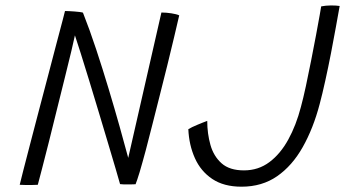

<svg xmlns="http://www.w3.org/2000/svg" viewBox="-20 -677 1270 706"><path d="M119 2.5Q110.5 3 97.8 3.2Q85 3.5 72.8 3.2Q60.5 3 52.5 2.5Q55 -8.5 65.2 -48.5Q75.5 -88.5 90.5 -146.2Q105.5 -204 122.8 -269.8Q140 -335.5 156.8 -399Q173.5 -462.5 186.5 -512.5Q194 -540 200.2 -564.2Q206.5 -588.5 211.5 -607Q216.5 -625.5 219 -636.5Q225.5 -636.5 234.5 -636Q243.5 -635.5 253.5 -634.8Q263.5 -634 272 -633Q280.5 -632 285 -630.5Q309.5 -568.5 333.5 -496Q357.5 -423.5 379.5 -350.2Q401.5 -277 420 -211.2Q438.5 -145.5 451.5 -96.5L573.5 -631Q582.5 -631 592 -630.2Q601.5 -629.5 610.2 -628Q619 -626.5 626.5 -624.8Q634 -623 639 -620.5Q631.5 -587.5 620.2 -540.2Q609 -493 595.5 -438Q582 -383 567.5 -326.5Q553 -270 540 -217.8Q527 -165.5 516 -124.5Q510 -102 504.2 -81.5Q498.5 -61 493.5 -44.2Q488.5 -27.5 484.5 -16Q480.5 -4.5 478.5 0.5Q470 1 462.8 1Q455.5 1 449 1Q441.5 1 434.5 1Q427.5 1 421.5 0Q417 -16.5 405.2 -56.5Q393.5 -96.5 377.2 -150.8Q361 -205 343 -265Q325 -325 307.8 -381.2Q290.5 -437.5 276.8 -481.2Q263 -525 255.5 -547Q252.5 -531.5 242.5 -489.8Q232.5 -448 218.5 -391.8Q204.5 -335.5 189.2 -274Q174 -212.5 159.8 -155.5Q145.5 -98.5 134.5 -56.5Q123.5 -14.5 119 2.5ZM868 9.5Q803 9.5 760.5 -19Q718 -47.5 696.5 -95.8Q675 -144 672.5 -202Q678.5 -205.5 687 -209.8Q695.5 -214 705.5 -218Q715.5 -222 725 -226Q734.5 -230 742 -232.5Q742 -186 753.8 -144.2Q765.5 -102.5 794.8 -76.5Q824 -50.5 877 -50.5Q930 -50.5 970.5 -80.8Q1011 -111 1040 -163.8Q1069 -216.5 1086.5 -284Q1095 -315 1104.8 -360.5Q1114.5 -406 1124.2 -455.2Q1134 -504.5 1142.2 -548.5Q1150.5 -592.5 1155.5 -621.2Q1160.5 -650 1161 -653.5Q1168 -655 1177.8 -656Q1187.5 -657 1197 -657Q1206.5 -657 1215 -656.5Q1223.5 -656 1229 -655Q1223.5 -624 1215.2 -578.2Q1207 -532.5 1197 -481Q1187 -429.5 1176.2 -380.8Q1165.5 -332 1155.5 -294.5Q1132 -205 1093.2 -136.2Q1054.5 -67.5 999 -29Q943.5 9.5 868 9.5Z"/></svg>

Font: Grandstander Thin ExtraLight
Style: Italic
Weight: 250
Italic angle: -15°
Version: Version 1.200